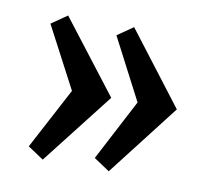

<svg xmlns="http://www.w3.org/2000/svg" viewBox="-51 -480 508 467"><g transform="rotate(10 203.0 -246.0)"><path d="M82 -68 43 -94 123 -245 43 -397 82 -424 220 -245ZM245 -68 206 -94 285 -245 206 -397 245 -424 382 -245Z"/></g></svg>

Font: Manuale Medium
Style: Regular
Weight: 500
Designer: Eduardo Tunni / Pablo Cosgaya
Foundry: Eduardo Tunni / Pablo Cosgaya
Version: Version 1.002